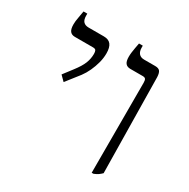

<svg xmlns="http://www.w3.org/2000/svg" viewBox="-150 -783 910 926"><g transform="rotate(30 305.0 -320.0)"><path d="M479 7V-494Q479 -508 475 -514Q471 -520 459 -520H390Q372 -520 363 -531Q354 -542 354 -567Q354 -579 355.5 -591Q357 -603 359.5 -617Q362 -631 365 -647H386V-636Q386 -615 396 -603.5Q406 -592 425 -592H487Q506 -592 513.5 -582.5Q521 -573 522 -551L530 -20Q522 -12 513 -5.5Q504 1 489 7ZM143 -304 116 -331 155 -382Q182 -417 192 -442.5Q202 -468 202 -495Q202 -507 198.5 -513.5Q195 -520 182 -520H81Q63 -520 54 -531.5Q45 -543 45 -569Q45 -577 46 -587.5Q47 -598 50 -612.5Q53 -627 56 -647H77V-636Q77 -613 87 -602.5Q97 -592 116 -592H201Q228 -592 240.5 -576Q253 -560 253 -527Q253 -501 246 -474.5Q239 -448 227.5 -423Q216 -398 201 -378Z"/></g></svg>

Font: Noto Serif Hebrew Light
Style: Regular
Weight: 300
Version: Version 2.003